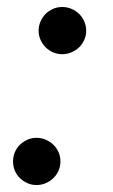

<svg xmlns="http://www.w3.org/2000/svg" viewBox="-20 -514 320 546"><path d="M151.9 -55.2Q151.9 -41 146.5 -28.8Q141.1 -16.6 131.8 -7.6Q122.6 1.5 110.1 6.8Q97.7 12.2 84 12.2Q69.8 12.2 57.9 6.8Q45.9 1.5 36.6 -7.6Q27.3 -16.6 22.2 -28.8Q17.1 -41 17.1 -55.2Q17.1 -68.8 22.2 -81.1Q27.3 -93.3 36.6 -102.3Q45.9 -111.3 57.9 -116.7Q69.8 -122.1 84 -122.1Q97.7 -122.1 110.1 -116.7Q122.6 -111.3 131.8 -102.3Q141.1 -93.3 146.5 -81.1Q151.9 -68.8 151.9 -55.2ZM225.1 -426.8Q225.1 -413.1 219.7 -400.9Q214.4 -388.7 205.1 -379.6Q195.8 -370.6 183.3 -365.2Q170.9 -359.9 157.2 -359.9Q143.1 -359.9 130.9 -365.2Q118.7 -370.6 109.6 -379.6Q100.6 -388.7 95.2 -400.9Q89.8 -413.1 89.8 -426.8Q89.8 -440.4 95.2 -452.9Q100.6 -465.3 109.6 -474.4Q118.7 -483.4 130.9 -488.8Q143.1 -494.1 157.2 -494.1Q170.9 -494.1 183.3 -488.8Q195.8 -483.4 205.1 -474.4Q214.4 -465.3 219.7 -452.9Q225.1 -440.4 225.1 -426.8Z"/></svg>

Font: Charis SIL Cyr
Style: Italic
Weight: 400
Italic angle: -11°
Foundry: SIL International
Version: Version 5.000